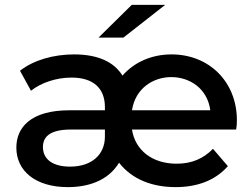

<svg xmlns="http://www.w3.org/2000/svg" viewBox="-20 -761 1031 787"><path d="M410 -201C410 -128 357 -78 267 -78C198 -78 156 -107 156 -158C156 -197 180 -230 270 -230H410ZM521 -309C535 -400 609 -445 682 -445C757 -445 830 -399 842 -309ZM258 6C338 6 422 -18 468 -94C522 -25 605 6 700 6C791 6 864 -23 914 -80L853 -151C813 -110 765 -90 704 -90C603 -90 534 -146 521 -230H948C950 -241 951 -253 951 -268C951 -425 838 -538 683 -538C600 -538 529 -505 482 -451C447 -508 380 -538 284 -538C200 -538 118 -515 62 -471L107 -389C148 -422 211 -443 273 -443C364 -443 410 -398 410 -322V-309H265C104 -309 47 -237 47 -156C47 -60 126 6 258 6ZM657 -741H520L384 -607H486Z"/></svg>

Font: Montserrat-Alt1 SemBd
Style: Regular
Weight: 600
Designer: Differentunic
Foundry: Differentunic
Version: Version 7.222